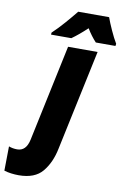

<svg xmlns="http://www.w3.org/2000/svg" viewBox="-231 -826 730 1127"><g transform="rotate(10 134.5 -263.0)"><path d="M128 -606Q169 -635 218 -681Q244 -638 274 -606H391L393 -619Q375 -649 355.5 -692Q336 -735 325 -766H141Q112 -730 77 -690Q42 -650 8 -618L7 -606ZM167 45 294 -553H118L-4 23Q-19 92 -72 92Q-99 92 -122 83L-124 228Q-105 234 -82 237Q-59 240 -37 240Q59 240 104.5 185Q150 130 167 45Z"/></g></svg>

Font: Noto Sans Display SemiCondensed Black
Style: Italic
Weight: 900
Width: 4
Designer: Monotype Design team
Foundry: Monotype Imaging Inc.
Version: 1.000